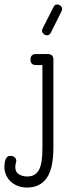

<svg xmlns="http://www.w3.org/2000/svg" viewBox="-105 -674 321 864"><path d="M135.3 -641.6 86.9 -545.9C85 -542 84 -538.2 84 -534.7C84 -530.4 86.2 -526.1 90.6 -521.7C95 -517.3 100.6 -515.1 107.4 -515.1C114.3 -515.1 119.8 -519.2 124 -527.3L171.9 -623.5C173.8 -627.4 174.8 -631.2 174.8 -634.8C174.8 -639 172.5 -643.2 168 -647.5C163.4 -651.7 157.9 -653.8 151.4 -653.8C144.5 -653.8 139.2 -649.7 135.3 -641.6ZM56.6 -381.3H85.9V-7.3C85.9 13.2 84.9 31.4 82.8 47.4C80.6 63.3 77 76.7 71.8 87.4C66.6 98.1 59.6 106.3 50.8 111.8C42 117.4 30.9 120.1 17.6 120.1C2.9 120.1 -9.7 116.8 -20.3 110.1C-30.8 103.4 -36.1 92.9 -36.1 78.6C-36.1 74.1 -35.9 70.3 -35.4 67.4C-34.9 64.5 -34.4 62 -33.9 60.1C-33.4 58.1 -33 56.3 -32.5 54.7C-32 53.1 -31.7 51.4 -31.7 49.8C-31.7 43.6 -34.2 38.3 -39.1 33.9C-43.9 29.5 -50.9 27.3 -60.1 27.3C-64.9 27.3 -68.9 28.8 -72 31.7C-75.1 34.7 -77.6 38.4 -79.6 43C-81.5 47.5 -82.9 52.6 -83.7 58.1C-84.6 63.6 -85.1 69 -85.4 74.2C-85.4 88.9 -82.8 102.1 -77.4 114C-72 125.9 -64.7 136 -55.4 144.3C-46.1 152.6 -35.3 158.9 -22.9 163.3C-10.6 167.7 2.8 169.9 17.1 169.9C55.8 169.9 85.2 155.7 105.2 127.2C125.2 98.7 135.3 52.7 135.3 -10.7V-405.8C135.3 -422.4 127 -430.7 110.4 -430.7H56.6C40.4 -430.7 32.2 -422.4 32.2 -405.8C32.2 -389.5 40.4 -381.3 56.6 -381.3Z"/></svg>

Font: Nathan
Style: Regular
Weight: 400
Designer: Peter Wiegel
Foundry: Peter Wiegel
Version: Version 1.001 2009